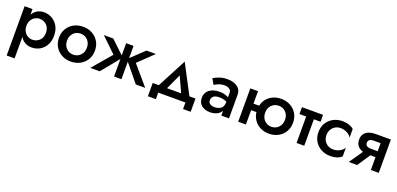

<svg xmlns="http://www.w3.org/2000/svg" viewBox="8 -1382 5148 2489"><g transform="rotate(20 2582.0 -137.5)"><path d="M174 220H65V-460H174V-383Q199 -426 239 -449.5Q279 -473 331 -473Q391 -473 442 -444Q493 -415 524 -361Q555 -307 555 -230Q555 -153 524 -99Q493 -45 442 -16.5Q391 12 331 12Q279 12 239 -11Q199 -34 174 -77ZM443 -230Q443 -299 402 -336.5Q361 -374 305 -374Q273 -374 243 -357.5Q213 -341 193.5 -309Q174 -277 174 -230Q174 -183 193.5 -151Q213 -119 243 -102.5Q273 -86 305 -86Q361 -86 402 -123.5Q443 -161 443 -230Z M623 -230Q623 -301 655.5 -355Q688 -409 744 -439.5Q800 -470 871 -470Q941 -470 997.5 -439.5Q1054 -409 1086.5 -355Q1119 -301 1119 -230Q1119 -159 1086.5 -105Q1054 -51 997.5 -20.5Q941 10 871 10Q800 10 744 -20.5Q688 -51 655.5 -105Q623 -159 623 -230ZM734 -230Q734 -166 773.5 -125.5Q813 -85 871 -85Q929 -85 968.5 -125.5Q1008 -166 1008 -230Q1008 -295 968.5 -335Q929 -375 871 -375Q813 -375 773.5 -335Q734 -295 734 -230Z M1288 -460 1466 -291V-460H1568V-291L1746 -460H1876L1671 -263L1896 0H1766L1568 -242V0H1466V-242L1268 0H1138L1363 -263L1158 -460Z M2451 0H2076V90H1966V-93H2050L2261 -495L2472 -93H2556V90H2451ZM2261 -305 2164 -93H2358Z M2715 -339 2671 -416Q2702 -435 2750 -453Q2798 -471 2860 -471Q2945 -471 2998.5 -433.5Q3052 -396 3052 -328V0H2946V-66Q2926 -29 2884 -9.5Q2842 10 2790 10Q2722 10 2675.5 -26Q2629 -62 2629 -132Q2629 -202 2682 -242.5Q2735 -283 2826 -283Q2864 -283 2894.5 -273.5Q2925 -264 2946 -252V-316Q2946 -348 2919.5 -365.5Q2893 -383 2855 -383Q2806 -383 2768.5 -366.5Q2731 -350 2715 -339ZM2738 -136Q2738 -104 2763 -88Q2788 -72 2823 -72Q2875 -72 2910.5 -97Q2946 -122 2946 -183V-191Q2901 -214 2842 -214Q2790 -214 2764 -193Q2738 -172 2738 -136Z M3179 -460H3285V-288H3363Q3375 -343 3409 -384Q3443 -425 3493.5 -447.5Q3544 -470 3604 -470Q3675 -470 3731 -439.5Q3787 -409 3819.5 -355Q3852 -301 3852 -230Q3852 -159 3819.5 -105Q3787 -51 3731 -20.5Q3675 10 3604 10Q3539 10 3486 -16Q3433 -42 3399.5 -89Q3366 -136 3358 -198H3285V0H3179ZM3467 -230Q3467 -166 3506.5 -125.5Q3546 -85 3604 -85Q3662 -85 3701.5 -125.5Q3741 -166 3741 -230Q3741 -295 3701.5 -335Q3662 -375 3604 -375Q3546 -375 3506.5 -335Q3467 -295 3467 -230Z M3891 -460H4182V-365H4090V0H3984V-365H3891Z M4313 -230Q4313 -165 4354 -124Q4395 -83 4456 -83Q4506 -83 4547.5 -105.5Q4589 -128 4606 -161V-42Q4582 -17 4541 -3.5Q4500 10 4451 10Q4380 10 4323.5 -20.5Q4267 -51 4234.5 -105Q4202 -159 4202 -230Q4202 -301 4234.5 -355Q4267 -409 4323.5 -439.5Q4380 -470 4451 -470Q4500 -470 4541 -456Q4582 -442 4606 -419V-299Q4589 -333 4546.5 -355Q4504 -377 4456 -377Q4416 -377 4383.5 -358Q4351 -339 4332 -305.5Q4313 -272 4313 -230Z M4820 0H4704L4833 -186Q4788 -199 4759.5 -231.5Q4731 -264 4731 -320Q4731 -370 4755 -401Q4779 -432 4819 -446Q4859 -460 4907 -460H5118V0H5009V-177H4938ZM4915 -259H5009V-370H4915Q4839 -370 4839 -315Q4839 -259 4915 -259Z"/></g></svg>

Font: Jost* Medium
Style: Regular
Weight: 500
Version: Version 3.7